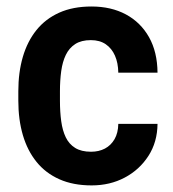

<svg xmlns="http://www.w3.org/2000/svg" viewBox="-20 -558 531 588"><path d="M258.8 -93.3Q282.7 -93.3 301.3 -103Q319.8 -112.8 330.8 -131.8Q341.8 -150.9 342.3 -178.7H462.4Q461.9 -123 434.6 -80.6Q407.2 -38.1 362.1 -14.2Q316.9 9.8 260.7 9.8Q204.1 9.8 161.9 -9Q119.6 -27.8 91.8 -62.3Q64 -96.7 50 -144.3Q36.1 -191.9 36.1 -249.5V-278.8Q36.1 -336.4 50 -384Q64 -431.6 91.8 -466.1Q119.6 -500.5 161.6 -519.3Q203.6 -538.1 260.3 -538.1Q320.3 -538.1 365.5 -513.9Q410.6 -489.7 436.3 -444.3Q461.9 -398.9 462.4 -335.4H342.3Q341.8 -365.7 332 -387.7Q322.3 -409.7 304 -422.4Q285.6 -435.1 258.3 -435.1Q229 -435.1 210.4 -423.1Q191.9 -411.1 181.6 -389.9Q171.4 -368.7 167.5 -340.3Q163.6 -312 163.6 -278.8V-249.5Q163.6 -215.3 167.5 -186.8Q171.4 -158.2 181.4 -137.5Q191.4 -116.7 210.2 -105Q229 -93.3 258.8 -93.3Z"/></svg>

Font: Roboto SemiCondensed SemiBold
Style: Regular
Weight: 600
Width: 4
Designer: Christian Robertson
Foundry: Google
Version: Version 3.009; 2024